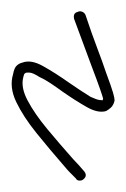

<svg xmlns="http://www.w3.org/2000/svg" viewBox="28 -338 221 337"><g transform="rotate(-90 138.5 -169.5)"><path d="M132 -79H130Q122 -81 118 -85.5Q114 -90 112 -94Q108 -108 119 -127.5Q130 -147 146 -170Q154 -181 161 -191.5Q168 -202 172 -211Q179 -222 179.5 -227.5Q180 -233 179 -235Q179 -235 178 -236.5Q177 -238 172 -239Q154 -244 130.5 -231.5Q107 -219 80.5 -197Q54 -175 27 -151Q23 -147 17.5 -142Q12 -137 6 -132Q-2 -126 -8 -134Q-10 -136 -10 -140.5Q-10 -145 -6 -147Q-1 -152 4 -157Q9 -162 14 -166Q45 -193 73.5 -216Q102 -239 128 -251.5Q154 -264 177 -257Q188 -255 192 -250.5Q196 -246 197 -241Q203 -226 191 -204.5Q179 -183 162 -159Q155 -149 148.5 -139Q142 -129 137 -121Q132 -110 131.5 -105.5Q131 -101 131 -100Q131 -100 132 -99.5Q133 -99 134 -99Q138 -100 151 -104.5Q164 -109 193 -120Q222 -131 274 -150Q284 -152 286 -144Q288 -140 286.5 -136Q285 -132 281 -130Q248 -119 223 -109.5Q198 -100 180 -94Q153 -84 144 -81.5Q135 -79 132 -79Z"/></g></svg>

Font: Redacted Script Light
Style: Regular
Weight: 300
Designer: Christian Naths
Foundry: Christian Naths
Version: Version 1.001; ttfautohint (v1.8.3)